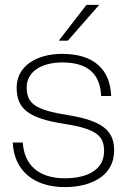

<svg xmlns="http://www.w3.org/2000/svg" viewBox="-20 -752 518 784"><path d="M245 12C349 12 446 -32 446 -137C446 -214 406 -258 257 -282C124 -303 89 -329 89 -395C89 -461 152 -497 234 -497C339 -497 389 -450 393 -360H434C430 -467 365 -532 234 -532C127 -532 48 -481 48 -394C48 -310 93 -269 244 -246C379 -225 405 -194 405 -135C405 -57 334 -24 245 -24C139 -24 79 -77 73 -170H32C37 -59 114 12 245 12ZM220 -586H257L385 -732H333Z"/></svg>

Font: Aspekta 150
Style: Regular
Weight: 150
Designer: Ivo Dolenc
Version: Version 2.000